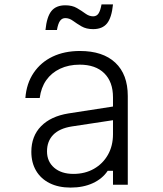

<svg xmlns="http://www.w3.org/2000/svg" viewBox="-20 -837 740 870"><path d="M503 -356V-294L305 -264Q249 -255 221 -226Q193 -197 193 -151Q193 -105 225.5 -77Q258 -49 313 -49Q365 -49 405.5 -72Q446 -95 469 -135.5Q492 -176 492 -229V-396Q492 -466 452.5 -505Q413 -544 341 -544Q291 -544 252 -525.5Q213 -507 189.5 -473.5Q166 -440 160 -393H95Q100 -459 132.5 -507Q165 -555 218.5 -580.5Q272 -606 342 -606Q446 -606 502.5 -553Q559 -500 559 -402V0H492V-63H468Q444 -27 400.5 -7Q357 13 300 13Q245 13 205 -7Q165 -27 143.5 -63.5Q122 -100 122 -149Q122 -220 166 -265Q210 -310 290 -323ZM186 -701Q192 -761 213 -787Q234 -813 276 -813Q307 -813 328.5 -800.5Q350 -788 367 -775.5Q384 -763 402 -763Q418 -763 426.5 -776Q435 -789 440 -817H492Q486 -757 465 -731Q444 -705 402 -705Q371 -705 349.5 -717.5Q328 -730 311 -742.5Q294 -755 276 -755Q261 -755 252 -742.5Q243 -730 238 -701Z"/></svg>

Font: Martian Mono SemiExpanded ExtraLight
Style: Regular
Weight: 250
Monospace: yes
Version: Version 0.930